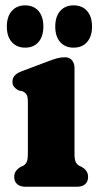

<svg xmlns="http://www.w3.org/2000/svg" viewBox="-20 -707 377 727"><path d="M262.1 -450.2V-125.8Q262.1 -102.9 266.6 -93.8Q271.2 -84.7 279.1 -79.8L289.7 -74.8Q301.1 -68 307.3 -59Q313.5 -50 313.5 -36.8Q313.5 -19.6 302.6 -9.8Q291.8 0 272.5 0H74.9Q56.1 0 45 -9.8Q33.9 -19.6 33.9 -36.8Q33.9 -50 40.1 -59Q46.3 -68 57.7 -74.8L68.5 -79.8Q76.8 -84.7 81.2 -93.8Q85.5 -102.9 85.5 -125.8V-321.4Q85.5 -341.8 80.1 -349.6Q74.6 -357.4 65.3 -361.4L50.3 -364.6Q40 -370.2 33.6 -377.7Q27.1 -385.2 27.1 -397.4Q27.1 -411.2 35.6 -420.8Q44 -430.4 62.3 -437.2L159.7 -473.9Q181.2 -482.2 195.7 -486.2Q210.2 -490.2 226.3 -490.2Q242.7 -490.2 252.4 -479Q262.1 -467.8 262.1 -450.2ZM75.3 -526.6Q43.3 -526.6 24.6 -547.8Q5.9 -568.9 5.9 -606.5Q5.9 -644.1 24.6 -665.4Q43.3 -686.7 75.3 -686.7Q107.5 -686.7 125.9 -665.4Q144.2 -644.1 144.2 -606.5Q144.2 -569.3 125.9 -548Q107.5 -526.6 75.3 -526.6ZM258.5 -526.6Q226.6 -526.6 207.9 -547.8Q189.2 -568.9 189.2 -606.5Q189.2 -644.1 207.9 -665.4Q226.6 -686.7 258.5 -686.7Q291.4 -686.7 309.9 -665.4Q328.5 -644.1 328.5 -606.5Q328.5 -569.3 309.9 -548Q291.4 -526.6 258.5 -526.6Z"/></svg>

Font: Fraunces SuperSoft 9pt
Style: Regular
Weight: 900
Version: Version 1.000;[b76b70a41]